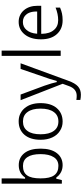

<svg xmlns="http://www.w3.org/2000/svg" viewBox="671 -1472 1040 2423"><g transform="rotate(-90 1191.5 -260.0)"><path d="M165.5 -466.8Q219.2 -543.9 319.3 -543.9Q415 -543.9 471.2 -472.7Q527.8 -400.9 527.8 -268.1Q527.8 -135.3 470.7 -62.5Q414.1 9.8 319.3 9.8Q272 9.8 233.4 -9.3Q220.2 -15.6 209 -23.9Q196.8 -32.7 185.8 -43.5Q174.8 -54.2 165.5 -67.4L163.6 -70.3H159.7H153.8H147.9L146.5 -64.9L130.9 0H85.9V-759.8H152.3V-582.5Q152.3 -521 148.4 -471.7L147.9 -463.9H155.8H159.7H163.6ZM420.4 -434.6Q383.3 -490.7 308.6 -490.7Q227.5 -490.7 190.4 -438.5Q152.3 -387.2 152.3 -268.1Q152.3 -148.9 191.4 -96.7Q210.9 -69.8 240.7 -56.6Q270.5 -43.5 310.1 -43.5Q383.8 -43.5 420.4 -103Q458.5 -161.1 458.5 -269Q458.5 -379.4 420.4 -434.6Z M1037.6 -470.7Q1102.1 -396 1102.1 -268.1Q1102.1 -136.7 1038.1 -63Q974.6 9.8 868.7 9.8Q803.2 9.8 752.4 -23.9Q725.6 -40.5 704.8 -64.5Q684.1 -88.4 669.4 -120.1Q639.6 -183.1 639.6 -268.1Q639.6 -399.4 703.1 -472.7Q766.1 -544.9 872.1 -544.9Q882.3 -544.9 892.1 -544.2Q901.9 -543.5 911.4 -542Q920.9 -540.5 929.9 -538.3Q939 -536.1 947.3 -533.2Q955.6 -530.3 963.9 -526.4Q972.2 -522.5 979.5 -518.1Q987.8 -513.7 995.4 -508.5Q1002.9 -503.4 1010.3 -497.6Q1017.6 -491.7 1024.4 -484.9Q1031.2 -478 1037.6 -470.7ZM751 -433.6Q709 -377.9 709 -268.1Q709 -159.7 751.5 -102.1Q792.5 -43.5 870.6 -43.5Q948.7 -43.5 989.7 -101.6Q1032.7 -159.2 1032.7 -268.1Q1032.7 -376 989.7 -433.1Q948.7 -490.7 869.6 -490.7Q791.5 -490.7 751 -433.6Z M1345.2 7.3 1139.2 -520.5H1210.4L1321.8 -220.2Q1357.4 -116.2 1366.2 -70.3L1367.2 -64.5H1373H1376.5H1381.8L1383.3 -69.8Q1389.2 -94.7 1408.2 -154.8Q1426.8 -214.4 1533.7 -520.5H1605L1385.3 79.1Q1354 167.5 1312.5 204.1Q1271.5 240.2 1208.5 240.2Q1191.9 240.2 1175.3 238.5Q1158.7 236.8 1142.6 233.4V183.1Q1166.5 187.5 1195.3 187.5Q1282.2 187.5 1317.4 88.9L1345.2 12.7L1346.2 10.3Z M1765.1 -759.8V-14.6H1698.7V-759.8Z M2231.9 2Q2195.8 9.8 2146.5 9.8Q2039.1 9.8 1973.6 -62Q1907.2 -134.3 1907.2 -263.2Q1907.2 -328.6 1922.9 -380.1Q1938.5 -431.6 1969.2 -469.2Q2030.3 -544.9 2127 -544.9Q2172.4 -544.9 2207.5 -528.8Q2245.6 -512.2 2273.9 -479.5Q2330.6 -413.6 2330.6 -305.2V-260.3H1983.9H1976.6V-252.4Q1979 -151.9 2025.9 -99.6Q2069.8 -46.4 2148.9 -46.4Q2226.6 -46.4 2307.6 -79.1V-22.5Q2287.1 -13.7 2268.6 -7.8Q2250 -2 2231.9 2ZM2126 -491.7Q2063 -491.7 2025.4 -445.3Q2005.4 -422.4 1993.7 -390.9Q1981.9 -359.4 1978.5 -319.8L1978 -311.5H1985.8H2251H2258.3V-319.3Q2258.3 -328.1 2257.8 -336.7Q2257.3 -345.2 2256.6 -353.5Q2255.9 -361.8 2254.4 -369.6Q2252.9 -377.4 2251.2 -384.8Q2249.5 -392.1 2247.3 -398.9Q2245.1 -405.8 2242.4 -412.1Q2239.7 -418.5 2236.6 -424.6Q2233.4 -430.7 2230 -436Q2226.6 -441.4 2222.2 -446.3Q2204.6 -469.2 2180.7 -480.5Q2156.7 -491.7 2126 -491.7Z"/></g></svg>

Font: Sahel Light FD
Style: Light-FD
Weight: 300
Foundry: Saber Rastikerdar (saber.rastikerdar@gmail.com)
Version: Version 3.3.0